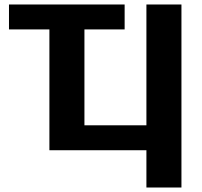

<svg xmlns="http://www.w3.org/2000/svg" viewBox="-20 -669 898 855"><path d="M535 -538V-649H20V-538H200V0H632V166H788V-649H632V-111H356V-538Z"/></svg>

Font: Play
Style: Bold
Weight: 700
Designer: Jonas Hecksher
Foundry: Jonas Hecksher, Playtypeª, e-types AS
Version: Version 1.002